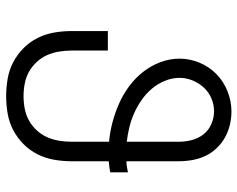

<svg xmlns="http://www.w3.org/2000/svg" viewBox="-96 -688 791 640"><g transform="rotate(90 300.0 -367.5)"><path d="M300 8Q271 8 242 3Q213 -2 187 -15.5Q161 -29 140 -50Q119 -71 106 -97Q93 -123 88 -152Q83 -181 83 -210V-331H148V-210Q148 -189 151.5 -168Q155 -147 163.5 -128Q172 -109 186.5 -93.5Q201 -78 219 -68Q237 -58 258 -54Q279 -50 300 -50Q321 -50 342 -54Q363 -58 381 -68Q399 -78 413.5 -93.5Q428 -109 436.5 -128Q445 -147 448.5 -168Q452 -189 452 -210V-335Q419 -338 387 -346.5Q355 -355 324.5 -368.5Q294 -382 267 -402Q240 -422 219.5 -448Q199 -474 187 -505.5Q175 -537 175 -570Q175 -604 188.5 -636.5Q202 -669 226.5 -693Q251 -717 284 -730Q317 -743 351 -743Q374 -743 396.5 -737.5Q419 -732 438.5 -721Q458 -710 474 -693Q490 -676 499.5 -655.5Q509 -635 513 -612.5Q517 -590 517 -567V-393Q526 -393 535.5 -394.5Q545 -396 554 -398V-339Q545 -337 535.5 -336Q526 -335 517 -334V-210Q517 -181 512 -152Q507 -123 494 -97Q481 -71 460 -50Q439 -29 413 -15.5Q387 -2 358 3Q329 8 300 8ZM452 -394V-567Q452 -589 446.5 -610.5Q441 -632 427.5 -649.5Q414 -667 393 -676Q372 -685 351 -685Q328 -685 307 -676Q286 -667 271 -650.5Q256 -634 247.5 -613Q239 -592 239 -570Q239 -545 249 -521Q259 -497 275 -478Q291 -459 311.5 -444.5Q332 -430 355 -419.5Q378 -409 402.5 -403Q427 -397 452 -394Z"/></g></svg>

Font: Iosevka Custom Light Extended
Style: Regular
Weight: 300
Width: 7
Monospace: yes
Designer: Belleve Invis
Foundry: Belleve Invis
Version: Version 11.2.4; ttfautohint (v1.8.4)